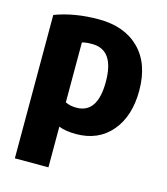

<svg xmlns="http://www.w3.org/2000/svg" viewBox="-113 -640 818 939"><g transform="rotate(15 296.0 -170.5)"><path d="M552 -266Q552 -136 486 -58.5Q420 19 307 19Q255 19 220 5V211H50V-515Q148 -552 271 -552Q402 -552 477 -477Q552 -402 552 -266ZM383 -265Q383 -427 271 -427Q236 -427 220 -421V-118Q244 -106 276 -106Q383 -106 383 -265Z"/></g></svg>

Font: Repo
Style: ExtraBold
Weight: 800
Designer: Stefan Peev
Foundry: Context Ltd
Version: Version 001.000